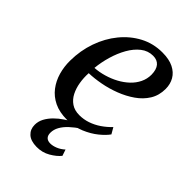

<svg xmlns="http://www.w3.org/2000/svg" viewBox="-226 -640 937 937"><g transform="rotate(45 242.0 -171.5)"><path d="M428 -92.5Q413.5 -71.5 384 -47.5Q354.5 -23.5 313.8 -6.5Q273 10.5 224 10.5Q172.5 10.5 135.8 -7.2Q99 -25 75.8 -55.5Q52.5 -86 41.5 -124.5Q30.5 -163 31 -204.5Q31.5 -274.5 53.5 -337.2Q75.5 -400 114.8 -448Q154 -496 206.5 -523.8Q259 -551.5 321.5 -551.5Q368 -551.5 398.2 -536.5Q428.5 -521.5 443.5 -495.5Q458.5 -469.5 458.5 -436.5Q458.5 -392 437.5 -358Q416.5 -324 381.2 -299.5Q346 -275 303.8 -258.8Q261.5 -242.5 218.2 -234.5Q175 -226.5 138.5 -225.5Q136.5 -192.5 141.8 -161Q147 -129.5 160 -104Q173 -78.5 195.5 -63.2Q218 -48 250.5 -48Q280.5 -48 308.5 -57.5Q336.5 -67 362 -84.2Q387.5 -101.5 409.5 -124.5ZM301 -508Q266 -508 238 -486Q210 -464 189.5 -427.8Q169 -391.5 156.5 -348.5Q144 -305.5 140 -263.5Q171.5 -265.5 203.2 -274.8Q235 -284 263.2 -299.2Q291.5 -314.5 313.5 -335.2Q335.5 -356 348 -381.8Q360.5 -407.5 360.5 -437Q360 -472 344.8 -490Q329.5 -508 301 -508ZM213 209Q171.5 208.5 150.8 189.2Q130 170 130 139Q130 115.5 141.2 94.2Q152.5 73 171.2 54Q190 35 214 19Q238 3 263.5 -10L284.5 -23.5L305.5 -9.5Q277 9.5 255.8 29.2Q234.5 49 223 69.8Q211.5 90.5 211.5 112.5Q211.5 131 221 140.5Q230.5 150 248.5 150Q265 150 284.8 142Q304.5 134 322 118L333 150.5Q316 172 283.8 190.8Q251.5 209.5 213 209Z"/></g></svg>

Font: Merriweather 60pt
Style: Italic
Weight: 400
Italic angle: -7.8°
Version: Version 2.101